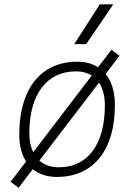

<svg xmlns="http://www.w3.org/2000/svg" viewBox="-20 -815 626 895"><path d="M66.9 60.1 132.8 -26.4C161.6 -2.9 199.7 9.8 245.1 9.8C415 9.8 515.6 -114.7 515.6 -325.2C515.6 -386.7 500.5 -436 472.2 -470.2L537.1 -555.2L499.5 -583L437 -501.5C410.6 -518.6 377.9 -527.3 339.8 -527.3C170.4 -527.3 69.8 -400.9 69.8 -187.5C69.8 -136.7 81.1 -94.2 101.6 -62L29.3 32.2ZM254.9 -35.2C217.3 -35.2 186.5 -45.9 163.6 -66.4L441.4 -429.7C459.5 -403.3 468.8 -367.7 468.8 -323.7C468.8 -142.1 389.2 -35.2 254.9 -35.2ZM134.8 -105.5C123 -129.4 116.7 -159.2 116.7 -193.8C116.7 -375 197.8 -482.4 334 -482.4C362.8 -482.4 387.7 -475.6 407.7 -462.9ZM326.2 -609.4H381.8L508.3 -794.9H445.3Z"/></svg>

Font: Cascadia Code PL ExtraLight
Style: Italic
Weight: 200
Italic angle: -10°
Monospace: yes
Designer: Aaron Bell
Foundry: Saja Typeworks
Version: Version 2404.023